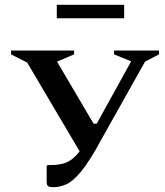

<svg xmlns="http://www.w3.org/2000/svg" viewBox="-20 -770 685 798"><path d="M216 -694V-750H496V-694ZM317 -57Q283 -16 255.5 -4Q228 8 203 8Q184 8 179 3Q174 -2 174 -16V-80L178 -84H189Q235 -84 261 -97Q287 -110 311 -141L93 -510L26 -544V-560H288V-544L217 -514L369 -256H382L525 -515L454 -544V-560H641V-544L583 -514L396 -181Q379 -148 356 -112Q333 -76 317 -57Z"/></svg>

Font: Spectral SC SemiBold
Style: Regular
Weight: 600
Designer: Jean-Baptiste Levee
Foundry: Production Type
Version: Version 2.001